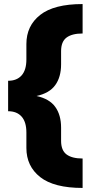

<svg xmlns="http://www.w3.org/2000/svg" viewBox="-20 -797 464 946"><path d="M110 -68V-144Q110 -196 86.5 -222.5Q63 -249 20 -249V-399Q63 -399 86.5 -425.5Q110 -452 110 -504V-580Q110 -670 178 -723.5Q246 -777 387 -777V-632Q335 -632 308 -612Q281 -592 281 -545V-480Q281 -418 252.5 -378Q224 -338 160 -324Q224 -310 252.5 -270Q281 -230 281 -168V-103Q281 -56 308 -36Q335 -16 387 -16V129Q246 129 178 75.5Q110 22 110 -68Z"/></svg>

Font: Gmarket Sans TTF Bold
Style: Regular
Weight: 700
Designer: Creative Director : Sungho Lee; Art Director : Kiwoong Choi; Project Manager : Sori Yang, Jongwook Yoon; Font Designer :
Foundry: Sandoll Inc.
Version: Version 1.000;hotconv 1.0.109;makeotfexe 2.5.65596